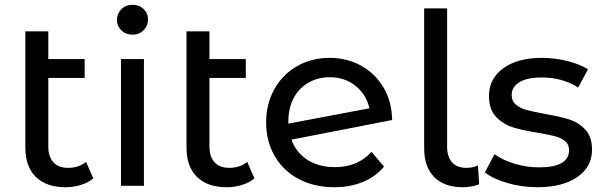

<svg xmlns="http://www.w3.org/2000/svg" viewBox="-20 -777 2525 803"><path d="M370 -31Q349 -13 318 -3.5Q287 6 254 6Q174 6 130 -37Q86 -80 86 -160V-646H182V-530H334V-451H182V-164Q182 -121 203.5 -98Q225 -75 265 -75Q309 -75 340 -100Z M486 -530H582V0H486ZM469 -694Q469 -720 487.5 -738.5Q506 -757 534 -757Q562 -757 580.5 -739.5Q599 -722 599 -696Q599 -669 580.5 -650.5Q562 -632 534 -632Q506 -632 487.5 -650Q469 -668 469 -694Z M1044 -31Q1023 -13 992 -3.5Q961 6 928 6Q848 6 804 -37Q760 -80 760 -160V-646H856V-530H1008V-451H856V-164Q856 -121 877.5 -98Q899 -75 939 -75Q983 -75 1014 -100Z M1534 -142 1586 -80Q1551 -38 1497.5 -16Q1444 6 1378 6Q1294 6 1229 -28.5Q1164 -63 1128.5 -125Q1093 -187 1093 -265Q1093 -342 1127.5 -404Q1162 -466 1222.5 -500.5Q1283 -535 1359 -535Q1431 -535 1490 -502.5Q1549 -470 1584 -411Q1619 -352 1620 -275L1199 -193Q1219 -138 1266.5 -108Q1314 -78 1381 -78Q1476 -78 1534 -142ZM1186 -270V-260L1525 -324Q1512 -382 1467 -418Q1422 -454 1359 -454Q1309 -454 1269.5 -431Q1230 -408 1208 -366.5Q1186 -325 1186 -270Z M1754 -156V-742H1850V-164Q1850 -121 1870.5 -98Q1891 -75 1932 -75Q1957 -75 1979 -85L1984 -6Q1951 6 1915 6Q1838 6 1796 -36.5Q1754 -79 1754 -156Z M2008 -56 2048 -132Q2083 -107 2133 -92Q2183 -77 2234 -77Q2360 -77 2360 -149Q2360 -173 2343 -187Q2326 -201 2300.5 -207.5Q2275 -214 2228 -222Q2164 -232 2123.5 -245Q2083 -258 2054 -289Q2025 -320 2025 -376Q2025 -448 2085 -491.5Q2145 -535 2246 -535Q2299 -535 2352 -522Q2405 -509 2439 -487L2398 -411Q2333 -453 2245 -453Q2184 -453 2152 -433Q2120 -413 2120 -380Q2120 -354 2138 -339Q2156 -324 2182.5 -317Q2209 -310 2257 -301Q2321 -290 2360.5 -277.5Q2400 -265 2428 -235Q2456 -205 2456 -151Q2456 -79 2394.5 -36.5Q2333 6 2227 6Q2162 6 2102 -11.5Q2042 -29 2008 -56Z"/></svg>

Font: Montserrat Alternates Medium
Style: Regular
Weight: 500
Designer: Julieta Ulanovsky
Foundry: Julieta Ulanovsky
Version: Version 7.200